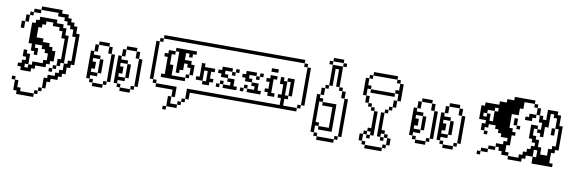

<svg xmlns="http://www.w3.org/2000/svg" viewBox="-60 -1232 5906 1966"><g transform="rotate(10 2893.0 -249.5)"><path d="M71.4 35.7V71.4H107.1V35.7ZM107.1 71.4V178.6H142.9V214.3H321.4V178.6H178.6V142.9H142.9V71.4ZM321.4 142.9V178.6H357.1V142.9ZM357.1 107.1V142.9H392.9V107.1ZM392.9 0V107.1H428.6V35.7H464.3V0H535.7V-35.7H571.4V-71.4H607.1V-142.9H642.9V-178.6H678.6V-500H642.9V-571.4H607.1V-607.1H571.4V-642.9H535.7V-678.6H464.3V-714.3H250V-678.6H428.6V-642.9H500V-607.1H535.7V-571.4H571.4V-535.7H607.1V-464.3H642.9V-214.3H607.1V-178.6H571.4V-107.1H535.7V-71.4H500V-35.7H428.6V0ZM571.4 -178.6V-464.3H535.7V-535.7H500V-571.4H428.6V-607.1H250V-571.4H214.3V-535.7H178.6V-321.4H214.3V-250H250V-214.3H285.7V-285.7H250V-321.4H321.4V-285.7H357.1V-250H392.9V-178.6H357.1V-142.9H250V-107.1H214.3V-71.4H178.6V-107.1H214.3V-214.3H178.6V-250H142.9V-178.6H178.6V-142.9H142.9V-107.1H107.1V-71.4H142.9V-35.7H250V-71.4H285.7V-107.1H392.9V-142.9H428.6V-178.6H464.3V-285.7H428.6V-321.4H392.9V-357.1H321.4V-392.9H250V-500H285.7V-535.7H321.4V-571.4H392.9V-535.7H464.3V-500H500V-428.6H535.7V-214.3H500V-142.9H535.7V-178.6ZM250 -678.6H178.6V-642.9H250ZM142.9 -642.9V-607.1H178.6V-642.9ZM107.1 -607.1V-535.7H142.9V-607.1ZM71.4 -535.7V-464.3H107.1V-535.7ZM464.3 -142.9V-107.1H500V-142.9ZM428.6 -107.1V-71.4H464.3V-107.1Z M1000 -35.7H892.9V0H1000ZM821.4 -357.1V-71.4H857.1V-107.1H928.6V-142.9H857.1V-178.6H892.9V-250H857.1V-285.7H928.6V-321.4H857.1V-357.1ZM892.9 -35.7V-71.4H857.1V-35.7ZM1000 -71.4V-35.7H1035.7V-71.4ZM1035.7 -357.1V-71.4H1071.4V-357.1ZM857.1 -428.6V-357.1H892.9V-428.6ZM892.9 -464.3V-428.6H1000V-464.3ZM1000 -428.6V-357.1H1035.7V-428.6ZM928.6 -285.7V-142.9H964.3V-285.7ZM1285.7 -35.7H1178.6V0H1285.7ZM1107.1 -357.1V-71.4H1142.9V-107.1H1214.3V-142.9H1142.9V-178.6H1178.6V-250H1142.9V-285.7H1214.3V-321.4H1142.9V-357.1ZM1178.6 -35.7V-71.4H1142.9V-35.7ZM1285.7 -71.4V-35.7H1321.4V-71.4ZM1142.9 -428.6V-357.1H1178.6V-428.6ZM1178.6 -464.3V-428.6H1285.7V-464.3ZM1285.7 -428.6V-357.1H1321.4V-428.6ZM1214.3 -285.7V-142.9H1250V-285.7ZM1321.4 -357.1V-71.4H1357.1V-357.1Z M1642.9 71.4V107.1H1678.6V71.4ZM1678.6 -35.7V71.4H1785.7V35.7H1714.3V-35.7ZM1785.7 0V35.7H1821.4V0ZM1821.4 -35.7V0H1857.1V-35.7ZM1857.1 -142.9V-35.7H1892.9V-107.1H3000V-142.9H2857.1V-214.3H2892.9V-250H2857.1V-392.9H2821.4V-428.6H2785.7V-357.1H2821.4V-250H2785.7V-214.3H2821.4V-142.9ZM1714.3 -107.1V-35.7H1750V-142.9H1535.7V-107.1ZM1535.7 -142.9V-178.6H1500V-142.9ZM1500 -178.6V-571.4H1464.3V-178.6ZM1500 -607.1V-571.4H1535.7V-607.1ZM1535.7 -642.9V-607.1H3000V-642.9ZM3000 -178.6V-142.9H3035.7V-178.6ZM3035.7 -571.4V-178.6H3071.4V-571.4ZM3035.7 -571.4V-607.1H3000V-571.4ZM1571.4 -250V-214.3H1821.4V-250H1678.6V-357.1H1642.9V-464.3H1678.6V-500H1607.1V-464.3H1571.4V-428.6H1607.1V-250ZM1678.6 -535.7V-500H1714.3V-285.7H1750V-321.4H1785.7V-392.9H1821.4V-357.1H1857.1V-285.7H1892.9V-392.9H1857.1V-428.6H1785.7V-500H1821.4V-464.3H1857.1V-500H1892.9V-535.7ZM1821.4 -285.7V-250H1857.1V-285.7ZM1964.3 -285.7H1928.6V-250H2000V-357.1H2035.7V-250H2000V-214.3H2071.4V-250H2107.1V-285.7H2071.4V-357.1H2107.1V-392.9H2000V-428.6H1964.3ZM2285.7 -285.7V-250H2214.3V-214.3H2357.1V-250H2321.4V-321.4H2250V-285.7ZM2214.3 -250V-285.7H2178.6V-250ZM2178.6 -357.1V-321.4H2250V-357.1H2214.3V-392.9H2285.7V-428.6H2178.6V-392.9H2142.9V-357.1ZM2285.7 -392.9V-357.1H2321.4V-392.9ZM2321.4 -428.6V-392.9H2357.1V-428.6ZM2142.9 -250V-214.3H2178.6V-250ZM2535.7 -285.7V-250H2464.3V-214.3H2607.1V-250H2571.4V-321.4H2500V-285.7ZM2464.3 -250V-285.7H2428.6V-250ZM2428.6 -357.1V-321.4H2500V-357.1H2464.3V-392.9H2535.7V-428.6H2428.6V-392.9H2392.9V-357.1ZM2535.7 -392.9V-357.1H2571.4V-392.9ZM2571.4 -428.6V-392.9H2607.1V-428.6ZM2392.9 -250V-214.3H2428.6V-250ZM2678.6 -392.9H2642.9V-357.1H2678.6V-285.7H2642.9V-250H2678.6V-214.3H2750V-250H2714.3V-392.9H2750V-428.6H2678.6ZM2678.6 -500V-464.3H2750V-500ZM2857.1 -428.6V-392.9H2892.9V-250H2928.6V-428.6Z M3428.6 107.1H3250V142.9H3428.6ZM3250 107.1V71.4H3214.3V107.1ZM3428.6 71.4V107.1H3464.3V71.4ZM3464.3 -321.4V71.4H3500V-321.4ZM3214.3 71.4V0H3250V-35.7H3214.3V-250H3250V-285.7H3214.3V-321.4H3178.6V71.4ZM3464.3 -321.4V-392.9H3428.6V-321.4ZM3250 -250V-214.3H3357.1V0H3250V35.7H3392.9V-250ZM3214.3 -392.9V-321.4H3250V-392.9ZM3250 -428.6V-392.9H3285.7V-428.6ZM3285.7 -642.9V-428.6H3321.4V-607.1H3357.1V-428.6H3392.9V-642.9ZM3285.7 -642.9V-678.6H3250V-642.9ZM3392.9 -428.6V-392.9H3428.6V-428.6ZM3392.9 -678.6V-714.3H3285.7V-678.6ZM3392.9 -678.6V-642.9H3428.6V-678.6Z M3750 107.1V71.4H3714.3V107.1ZM3750 107.1V142.9H3928.6V107.1ZM3928.6 71.4V107.1H3964.3V71.4ZM3964.3 0V71.4H4000V0ZM3964.3 0V-35.7H3928.6V0ZM3714.3 71.4V0H3678.6V71.4ZM3892.9 0V-35.7H3928.6V-71.4H3892.9V-250H3857.1V0ZM3892.9 0V35.7H3928.6V0ZM3750 0V-35.7H3714.3V0ZM3750 0V35.7H3785.7V0ZM3750 -71.4V-35.7H3785.7V0H3821.4V-250H3785.7V-71.4ZM3785.7 -250V-285.7H3750V-250ZM3892.9 -285.7V-250H3928.6V-285.7ZM3928.6 -321.4V-285.7H3964.3V-321.4ZM3964.3 -392.9V-321.4H4000V-392.9ZM4000 -464.3V-392.9H4035.7V-571.4H4000V-500H3964.3V-464.3ZM4000 -571.4V-607.1H3964.3V-571.4ZM3750 -285.7V-321.4H3714.3V-285.7ZM3714.3 -321.4V-392.9H3678.6V-321.4ZM3678.6 -392.9V-464.3H3714.3V-500H3678.6V-571.4H3642.9V-392.9ZM3678.6 -607.1V-571.4H3714.3V-607.1ZM3714.3 -464.3V-428.6H3964.3V-464.3ZM3964.3 -607.1V-642.9H3714.3V-607.1Z M4357.1 -35.7H4250V0H4357.1ZM4178.6 -357.1V-71.4H4214.3V-107.1H4285.7V-142.9H4214.3V-178.6H4250V-250H4214.3V-285.7H4285.7V-321.4H4214.3V-357.1ZM4250 -35.7V-71.4H4214.3V-35.7ZM4357.1 -71.4V-35.7H4392.9V-71.4ZM4392.9 -357.1V-71.4H4428.6V-357.1ZM4214.3 -428.6V-357.1H4250V-428.6ZM4250 -464.3V-428.6H4357.1V-464.3ZM4357.1 -428.6V-357.1H4392.9V-428.6ZM4285.7 -285.7V-142.9H4321.4V-285.7ZM4642.9 -35.7H4535.7V0H4642.9ZM4464.3 -357.1V-71.4H4500V-107.1H4571.4V-142.9H4500V-178.6H4535.7V-250H4500V-285.7H4571.4V-321.4H4500V-357.1ZM4535.7 -35.7V-71.4H4500V-35.7ZM4642.9 -71.4V-35.7H4678.6V-71.4ZM4500 -428.6V-357.1H4535.7V-428.6ZM4535.7 -464.3V-428.6H4642.9V-464.3ZM4642.9 -428.6V-357.1H4678.6V-428.6ZM4571.4 -285.7V-142.9H4607.1V-285.7ZM4678.6 -357.1V-71.4H4714.3V-357.1Z M4892.9 -35.7V0H4928.6V-35.7ZM4928.6 -71.4V-35.7H5000V-71.4ZM5000 -107.1V-71.4H5071.4V-107.1ZM5071.4 -142.9V-107.1H5107.1V-71.4H5142.9V-35.7H5214.3V-71.4H5178.6V-142.9H5214.3V-250H5250V-285.7H5214.3V-321.4H5178.6V-464.3H5250V-535.7H5285.7V-607.1H5392.9V-642.9H5178.6V-607.1H5107.1V-571.4H5035.7V-535.7H4892.9V-500H4857.1V-357.1H4928.6V-321.4H4892.9V-250H4928.6V-285.7H4964.3V-321.4H5035.7V-285.7H5071.4V-250H5107.1V-214.3H5178.6V-178.6H5142.9V-142.9ZM5214.3 -35.7V0H5357.1V-35.7H5392.9V-71.4H5464.3V-142.9H5500V-71.4H5464.3V0H5678.6V-35.7H5642.9V-142.9H5678.6V-178.6H5714.3V-428.6H5678.6V-535.7H5642.9V-571.4H5535.7V-464.3H5500V-500H5464.3V-428.6H5500V-357.1H5464.3V-321.4H5500V-285.7H5535.7V-392.9H5571.4V-535.7H5607.1V-500H5642.9V-392.9H5678.6V-214.3H5642.9V-178.6H5607.1V-107.1H5535.7V-178.6H5500V-250H5464.3V-285.7H5428.6V-357.1H5464.3V-392.9H5392.9V-250H5428.6V-214.3H5464.3V-178.6H5428.6V-142.9H5392.9V-107.1H5357.1V-71.4H5321.4V-35.7ZM5428.6 -571.4V-500H5464.3V-571.4ZM5428.6 -571.4V-607.1H5392.9V-571.4ZM5428.6 -500H5357.1V-464.3H5321.4V-428.6H5392.9V-464.3H5428.6ZM5214.3 -428.6V-357.1H5250V-428.6ZM5250 -357.1V-321.4H5285.7V-357.1ZM4928.6 -250V-214.3H4964.3V-250ZM4928.6 -392.9H4892.9V-428.6H4928.6V-464.3H5000V-500H5035.7V-464.3H5000V-357.1H4964.3V-428.6H4928.6ZM5607.1 -392.9V-321.4H5642.9V-392.9Z"/></g></svg>

Font: Gossip Icons Med Pixel
Style: Regular
Weight: 500
Designer: Deborah Khodanovich
Version: Version 1.001;Glyphs 3.3.1 (3343)